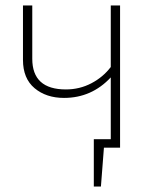

<svg xmlns="http://www.w3.org/2000/svg" viewBox="-20 -540 572 702"><path d="M385 -520H419V0H360L349 142H323V-31H385V-257Q315 -182 214 -182Q149 -182 106.5 -217.5Q64 -253 64 -321V-520H98V-325Q98 -213 221 -213Q271 -213 314 -235.5Q357 -258 385 -295Z"/></svg>

Font: Fira Sans UltraLight
Style: Regular
Weight: 200
Designer: Carrois Corporate & Edenspiekermann AG
Foundry: Carrois Corporate GbR & Edenspiekermann AG
Version: Version 4.106;PS 004.106;hotconv 1.0.70;makeotf.lib2.5.58329